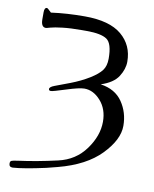

<svg xmlns="http://www.w3.org/2000/svg" viewBox="-78 -519 636 793"><g transform="rotate(10 240.0 -122.0)"><path d="M14 200Q14 191 19.5 188.5Q25 186 47 183Q123 173 210 153Q281 137 322.5 80Q364 23 364 -36Q364 -89 333.5 -123.5Q303 -158 265 -158Q244 -158 191 -141Q138 -124 130 -124Q121 -124 121 -131Q121 -140 141.5 -147.5Q162 -155 204 -171Q246 -187 282 -209Q314 -229 328 -247.5Q342 -266 342 -297Q342 -361 317.5 -377.5Q293 -394 233 -394H212Q165 -394 131.5 -390Q98 -386 82.5 -381.5Q67 -377 64 -377Q44 -377 44 -410V-439Q44 -459 55 -459Q58 -459 74 -443Q139 -452 215 -452Q319 -452 369.5 -409.5Q420 -367 420 -298Q420 -267 400 -235.5Q380 -204 328 -187Q390 -178 420 -134Q450 -90 450 -34Q450 24 389 87Q328 150 213 180Q166 193 120.5 201.5Q75 210 54.5 212.5Q34 215 29 215Q14 215 14 200Z"/></g></svg>

Font: CMU Serif
Style: Roman
Weight: 500
Version: Version 0.7.0